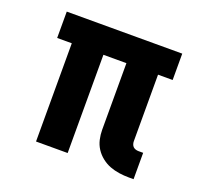

<svg xmlns="http://www.w3.org/2000/svg" viewBox="-98 -632 796 753"><g transform="rotate(20 300.0 -256.0)"><path d="M510 8Q490 8 469.5 5Q449 2 430.5 -5Q412 -12 395.5 -25Q379 -38 368 -55Q357 -72 352.5 -92Q348 -112 348 -132V-410H252V0H120V-410H59V-520H541V-410H480V-132Q480 -126 482 -120Q484 -114 488 -110Q492 -106 498 -104Q504 -102 510 -102H530V8Z"/></g></svg>

Font: Iosevka Custom XBdEx
Style: Regular
Weight: 800
Width: 7
Monospace: yes
Designer: Belleve Invis
Foundry: Belleve Invis
Version: Version 11.2.4; ttfautohint (v1.8.4)